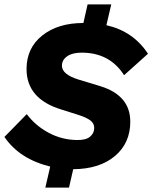

<svg xmlns="http://www.w3.org/2000/svg" viewBox="-27 -764 689 868"><path d="M428 -374Q562 -332 562 -214Q562 -117 492.5 -58.5Q423 0 304 1L285 84H178L200 -11Q61 -45 -7 -145L94 -248Q133 -196 192.5 -164Q252 -132 320 -131Q361 -130 380 -146Q399 -162 399 -186Q399 -206 381.5 -219.5Q364 -233 326 -245L250 -269Q93 -317 93 -452Q93 -547 164 -603.5Q235 -660 349 -660H350L369 -744H476L454 -650Q575 -623 642 -521L534 -424Q469 -526 342 -526Q300 -526 276.5 -509.5Q253 -493 253 -467Q253 -428 326 -405Z"/></svg>

Font: Elaine Sans ExtraBold
Style: Italic
Weight: 800
Italic angle: -13°
Designer: Wei Huang
Foundry: Wei Huang
Version: Version 2.001;December 24, 2019;FontCreator 12.0.0.2547 64-b